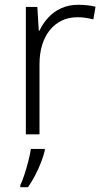

<svg xmlns="http://www.w3.org/2000/svg" viewBox="-20 -561 434 802"><path d="M307 -541Q326 -541 344.5 -539Q363 -537 379 -533L370 -480Q354 -484 338 -486.5Q322 -489 304 -489Q267 -489 238 -475Q209 -461 188 -435Q167 -409 156 -373Q145 -337 145 -292V0H88V-532H136L142 -433H145Q159 -463 181.5 -487.5Q204 -512 235.5 -526.5Q267 -541 307 -541ZM167 68Q162 90 151.5 117Q141 144 127 171Q113 198 97 221H65V212Q73 196 82 168.5Q91 141 98.5 111.5Q106 82 109 61H167Z"/></svg>

Font: Noto Sans Thai Light
Style: Regular
Weight: 300
Designer: Monotype Design Team
Foundry: Monotype Imaging Inc.
Version: Version 2.001